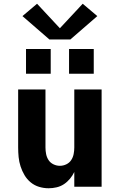

<svg xmlns="http://www.w3.org/2000/svg" viewBox="-20 -998 640 1026"><path d="M240 8Q214 8 189 0.5Q164 -7 144 -23.5Q124 -40 111 -62Q98 -84 90 -108.5Q82 -133 79.5 -158.5Q77 -184 77 -210V-520H223V-210Q223 -192 226.5 -174.5Q230 -157 239.5 -142.5Q249 -128 265.5 -120Q282 -112 300 -112Q318 -112 334.5 -120Q351 -128 360.5 -142.5Q370 -157 373.5 -174.5Q377 -192 377 -210V-520H523V0H377V-79Q368 -60 354 -43Q340 -26 322 -14Q304 -2 282.5 3Q261 8 240 8ZM349 -604V-736H481V-604ZM119 -604V-736H251V-604ZM244 -787 100 -912 178 -978 300 -847 422 -978 500 -912 356 -787Z"/></svg>

Font: Iosevka SS04 Heavy Extended
Style: Regular
Weight: 900
Width: 7
Monospace: yes
Designer: Belleve Invis
Foundry: Belleve Invis
Version: Version 19.0.0; ttfautohint (v1.8.4)